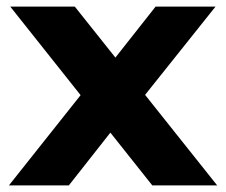

<svg xmlns="http://www.w3.org/2000/svg" viewBox="-20 -560 683 580"><path d="M11 -540H206L636 0H440ZM254 -311 399 -268 188 0H7ZM241 -275 450 -540H631L386 -233Z"/></svg>

Font: Pathway Extreme 28pt
Style: Bold
Weight: 700
Designer: Eduardo Rodriguez Tunni
Foundry: Eduardo Rodriguez Tunni
Version: Version 1.001;gftools[0.9.26]